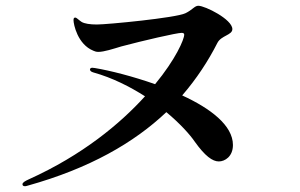

<svg xmlns="http://www.w3.org/2000/svg" viewBox="-20 -690 1040 666"><path d="M612 -359C662 -417 702 -478 734 -541C747 -567 786 -568 786 -589C786 -623 691 -670 668 -670C655 -670 648 -656 623 -644C590 -628 352 -605 316 -605C292 -605 273 -608 263 -614C251 -622 246 -629 241 -629C237 -629 235 -627 235 -620C235 -606 249 -536 304 -514C308 -512 314 -510 321 -510C341 -510 371 -520 401 -529C476 -549 593 -576 610 -576C616 -576 619 -574 619 -570C619 -553 589 -484 518 -398C441 -425 363 -445 309 -454C303 -455 302 -455 300 -455C295 -455 292 -452 292 -449C292 -445 296 -441 303 -439C371 -420 431 -389 483 -356C397 -261 266 -152 80 -68C67 -62 58 -57 58 -51C58 -48 59 -44 67 -44C69 -44 72 -45 76 -46C291 -106 445 -195 557 -301C605 -261 639 -223 656 -198C691 -149 717 -130 739 -130C760 -130 788 -147 788 -187C788 -255 710 -314 612 -359Z"/></svg>

Font: Shippori Mincho OTF
Style: Bold
Weight: 800
Designer: FONTDASU
Foundry: FONTDASU / Google Inc. / but / Adobe
Version: Version 3.300;hotconv 1.0.109;makeotfexe 2.5.65596